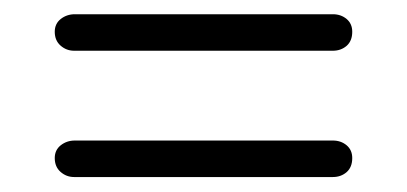

<svg xmlns="http://www.w3.org/2000/svg" viewBox="-20 -474 558 263"><path d="M55 -430.5Q55 -441.5 63.2 -448Q71.5 -454.5 82.5 -454.5H436Q447 -454.5 454.8 -448Q462.5 -441.5 462.5 -430.5Q462.5 -418 454.8 -411.2Q447 -404.5 436 -404.5H81.5Q71 -404.5 63 -411.5Q55 -418.5 55 -430.5ZM55 -257.5Q55 -268.5 63.2 -275Q71.5 -281.5 82.5 -281.5H436Q447 -281.5 454.8 -275Q462.5 -268.5 462.5 -257.5Q462.5 -245 454.8 -238.2Q447 -231.5 436 -231.5H81.5Q71 -231.5 63 -238.5Q55 -245.5 55 -257.5Z"/></svg>

Font: Fraunces 72pt S100 Light
Style: Regular
Weight: 300
Version: Version 1.000; ttfautohint (v1.8.3)